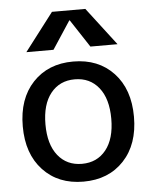

<svg xmlns="http://www.w3.org/2000/svg" viewBox="-54 -805 682 860"><g transform="rotate(-5 287.0 -375.0)"><path d="M286 -715 204 -590H82L212 -760H362L492 -590H370L288 -715ZM105.5 -457Q174 -530 287 -530Q400 -530 468.5 -457Q537 -384 537 -260Q537 -136 468.5 -63Q400 10 287 10Q174 10 105.5 -63Q37 -136 37 -260Q37 -384 105.5 -457ZM179 -120Q219 -70 287 -70Q355 -70 395 -120Q435 -170 435 -260Q435 -350 395 -400Q355 -450 287 -450Q219 -450 179 -400Q139 -350 139 -260Q139 -170 179 -120Z"/></g></svg>

Font: M PLUS 1p Medium
Style: Regular
Weight: 500
Version: Version 1.062